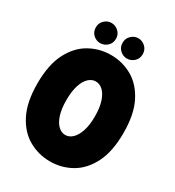

<svg xmlns="http://www.w3.org/2000/svg" viewBox="-209 -999 1031 1132"><g transform="rotate(30 307.0 -433.0)"><path d="M14 -350Q14 -477 55 -557Q96 -637 163 -674.5Q230 -712 307 -712Q385 -712 451.5 -674.5Q518 -637 559 -557Q600 -477 600 -350Q600 -223 559 -143Q518 -63 451.5 -25.5Q385 12 307 12Q230 12 163 -25.5Q96 -63 55 -143Q14 -223 14 -350ZM211 -350Q211 -291 224 -250.5Q237 -210 259 -189Q281 -168 307 -168Q334 -168 356 -189Q378 -210 391.5 -250.5Q405 -291 405 -350Q405 -411 391.5 -451Q378 -491 356 -511.5Q334 -532 307 -532Q281 -532 259 -511.5Q237 -491 224 -450.5Q211 -410 211 -350ZM215 -740Q188 -740 167.5 -759Q147 -778 147 -809Q147 -838 167.5 -857.5Q188 -877 215 -877Q242 -877 263 -857.5Q284 -838 284 -809Q284 -778 263 -759Q242 -740 215 -740ZM397 -740Q371 -740 350 -759Q329 -778 329 -809Q329 -839 350 -858.5Q371 -878 397 -878Q424 -878 445 -858.5Q466 -839 466 -809Q466 -778 445 -759Q424 -740 397 -740Z"/></g></svg>

Font: Phudu Light Black
Style: Regular
Weight: 900
Version: Version 1.005;gftools[0.9.23]